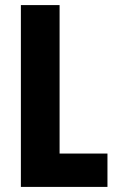

<svg xmlns="http://www.w3.org/2000/svg" viewBox="-20 -734 456 754"><path d="M62 0H402V-131H214V-714H62Z"/></svg>

Font: Noto Sans Khmer UI ExtraCondensed ExtraBold
Style: Regular
Weight: 800
Width: 2
Designer: Danh Hong and the Monotype Design Team
Foundry: Monotype Imaging Inc.
Version: Version 2.002